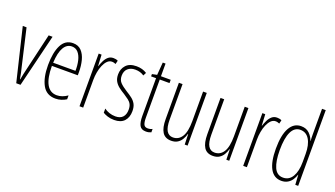

<svg xmlns="http://www.w3.org/2000/svg" viewBox="-66 -1281 3163 1811"><g transform="rotate(20 1515.5 -375.0)"><path d="M132 0 5 -529H43L127 -165Q134 -137 140.5 -108Q147 -79 152 -47H155Q165 -104 179 -161L265 -529H304L175 0Z M508 -539Q561 -539 592.5 -505.5Q624 -472 638 -418Q652 -364 652 -303V-269H392Q392 -149 426 -86.5Q460 -24 529 -24Q582 -24 635 -61V-22Q613 -8 585.5 1Q558 10 527 10Q437 10 396 -64.5Q355 -139 355 -264Q355 -391 392.5 -465Q430 -539 508 -539ZM508 -506Q458 -506 428 -455.5Q398 -405 393 -301H617Q618 -357 607 -403.5Q596 -450 571.5 -478Q547 -506 508 -506Z M913 -537Q923 -537 935.5 -535Q948 -533 959 -527L950 -491Q943 -494 933 -497Q923 -500 912 -500Q886 -500 866 -480Q846 -460 832 -427.5Q818 -395 811 -355.5Q804 -316 804 -278V0H767V-529H796L802 -416H804Q813 -444 826.5 -472Q840 -500 861 -518.5Q882 -537 913 -537Z M1252 -127Q1252 -64 1218 -27Q1184 10 1117 10Q1080 10 1051 0.5Q1022 -9 1003 -21V-63Q1025 -46 1054.5 -36Q1084 -26 1116 -26Q1165 -26 1189.5 -53Q1214 -80 1214 -128Q1214 -160 1203.5 -181Q1193 -202 1172.5 -217.5Q1152 -233 1123 -252Q1089 -272 1062.5 -293Q1036 -314 1021 -341Q1006 -368 1006 -408Q1006 -463 1040.5 -501Q1075 -539 1145 -539Q1205 -539 1249 -510L1233 -479Q1196 -505 1144 -505Q1098 -505 1070 -479.5Q1042 -454 1042 -407Q1042 -366 1065.5 -340.5Q1089 -315 1137 -285Q1170 -265 1196 -245Q1222 -225 1237 -197.5Q1252 -170 1252 -127Z M1442 -24Q1455 -24 1467 -27Q1479 -30 1488 -35V-1Q1477 4 1464.5 7Q1452 10 1436 10Q1389 10 1372 -22Q1355 -54 1355 -116V-496H1305V-519L1354 -529L1364 -656H1392V-529H1490V-496H1392V-115Q1392 -69 1402 -46.5Q1412 -24 1442 -24Z M1852 -529V0H1823L1820 -104H1817Q1809 -75 1794 -49Q1779 -23 1753.5 -6.5Q1728 10 1689 10Q1628 10 1600 -34Q1572 -78 1572 -165V-529H1609V-174Q1609 -96 1631 -60.5Q1653 -25 1694 -25Q1751 -25 1783 -75.5Q1815 -126 1815 -233V-529Z M2270 -529V0H2241L2238 -104H2235Q2227 -75 2212 -49Q2197 -23 2171.5 -6.5Q2146 10 2107 10Q2046 10 2018 -34Q1990 -78 1990 -165V-529H2027V-174Q2027 -96 2049 -60.5Q2071 -25 2112 -25Q2169 -25 2201 -75.5Q2233 -126 2233 -233V-529Z M2556 -537Q2566 -537 2578.5 -535Q2591 -533 2602 -527L2593 -491Q2586 -494 2576 -497Q2566 -500 2555 -500Q2529 -500 2509 -480Q2489 -460 2475 -427.5Q2461 -395 2454 -355.5Q2447 -316 2447 -278V0H2410V-529H2439L2445 -416H2447Q2456 -444 2469.5 -472Q2483 -500 2504 -518.5Q2525 -537 2556 -537Z M2795 10Q2720 10 2682 -58.5Q2644 -127 2644 -258Q2644 -396 2684 -467.5Q2724 -539 2797 -539Q2850 -539 2882 -507Q2914 -475 2925 -437H2927Q2926 -456 2925.5 -473Q2925 -490 2925 -506V-760H2962V0H2933L2927 -98H2925Q2917 -72 2901 -47Q2885 -22 2858.5 -6Q2832 10 2795 10ZM2800 -24Q2860 -24 2892.5 -78.5Q2925 -133 2925 -226V-307Q2925 -398 2893 -451Q2861 -504 2802 -504Q2743 -504 2713 -441.5Q2683 -379 2683 -258Q2683 -147 2710.5 -85.5Q2738 -24 2800 -24Z"/></g></svg>

Font: Noto Sans Gujarati UI ExtraCondensed ExtraLight
Style: Regular
Weight: 200
Width: 2
Designer: Jelle Bosma - Monotype Design Team, Universal Thirst
Foundry: Monotype Imaging Inc.
Version: Version 2.106; ttfautohint (v1.8.4.7-5d5b)